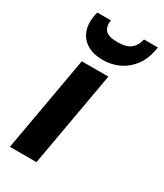

<svg xmlns="http://www.w3.org/2000/svg" viewBox="-184 -803 748 876"><g transform="rotate(30 189.5 -365.0)"><path d="M21 0 110 -502H250L161 0ZM188 -555Q140 -555 107 -574.5Q74 -594 60.5 -629.5Q47 -665 56 -713L60 -730H132Q126 -697 142 -678Q158 -659 206 -659Q255 -659 277 -678Q299 -697 306 -730H379L376 -713Q367 -664 341 -629Q315 -594 276 -574.5Q237 -555 188 -555Z"/></g></svg>

Font: DM Sans 16pt ExtraBold
Style: Italic
Weight: 800
Italic angle: -10°
Version: Version 4.004;gftools[0.9.30]